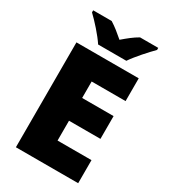

<svg xmlns="http://www.w3.org/2000/svg" viewBox="-222 -1029 994 1132"><g transform="rotate(30 274.5 -463.5)"><path d="M194 -767H386C417 -813 477 -879 511 -913V-927H387C352 -907 324 -884 289 -854C254 -884 229 -905 194 -927H68V-913C106 -877 164 -813 194 -767ZM501 0V-157H270V-292H484V-447H270V-559H501V-714H77V0Z"/></g></svg>

Font: Noto Sans Kannada Black
Style: Regular
Weight: 900
Designer: Jelle Bosma - Monotype Design Team
Foundry: Monotype Imaging Inc.
Version: Version 2.005